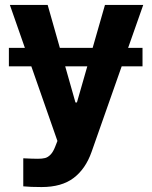

<svg xmlns="http://www.w3.org/2000/svg" viewBox="-20 -550 608 769"><path d="M550.8 -284.2H467.3L346.7 58.6Q322.8 126.5 274.9 162.8Q227.1 199.2 146.5 199.2Q101.1 199.2 73.2 196.3V84Q110.4 85.9 131.8 85.9Q148.9 85.9 160.4 83Q171.9 80.1 182.4 69.3Q192.9 58.6 201.2 37.1L210 14.6L105.5 -284.2H15.6V-358.4H79.6L19.5 -530.3H170.9L219.7 -358.4H351.1L400.4 -530.3H553.7L493.2 -358.4H550.8ZM282.2 -139.6H288.1L329.6 -284.2H241.2Z"/></svg>

Font: Pretendard Std
Style: Bold
Weight: 700
Designer: Base glyphs from Inter by Rasmus Andersson; Hangeul glyphs from Noto Sans CJK(Source Han Sans) by Jang Soo-young and Kan
Foundry: Kil Hyung-jin
Version: Version 1.309